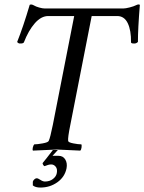

<svg xmlns="http://www.w3.org/2000/svg" viewBox="-20 -678 652 868"><path d="M537.1 -639.6Q547.4 -639.6 566.4 -644.5Q585.4 -649.4 594.7 -654.3Q606 -660.2 612.3 -656.2Q603.5 -548.8 603.5 -488.3Q595.2 -480 584 -481.4Q573.7 -481.4 572.3 -486.3Q573.2 -540.5 557.6 -573Q542 -605.5 509.8 -605.5H394.5L297.9 -113.3Q286.1 -55.7 288.1 -41Q288.6 -34.2 311.3 -29.8Q334 -25.4 347.7 -25.4Q350.1 -22 348.6 -11.2Q347.2 -0.5 342.8 2.9Q250 -2 237.3 -2Q224.1 -2 128.9 2.9Q126 -1 128.4 -11.2Q130.9 -21.5 134.8 -25.4Q148.4 -25.4 172.9 -29.8Q197.3 -34.2 200.2 -41Q207 -54.7 218.8 -113.3L315.4 -605.5H198.2Q166 -605.5 137.5 -573Q108.9 -540.5 87.9 -486.3Q84.5 -481.4 74.2 -481.4Q63 -480 57.6 -488.3Q85.4 -558.1 114.3 -656.2Q122.1 -660.2 133.8 -653.3Q141.6 -648.4 157 -644Q172.4 -639.6 182.6 -639.6ZM217.3 26.4H244.6Q265.1 26.4 275.1 43Q285.2 59.6 280.8 83Q272.9 122.1 239.3 146Q205.6 169.9 162.6 169.9Q140.1 169.9 128.4 160.2V143.6Q129.9 137.7 135.3 132.8Q140.6 127.9 146 127.9Q151.9 127.9 162.8 135.3Q173.8 142.6 183.1 142.6Q204.6 142.6 219.2 131.3Q233.9 120.1 236.8 104.5Q240.2 85.9 231.9 75.7Q223.6 65.4 211.4 65.4Q199.7 65.4 181.2 73.2Q179.2 73.2 175.3 67.6Q171.4 62 173.3 58.6Q174.8 56.6 193.6 33.2Q212.4 9.8 219.2 0H241.7Z"/></svg>

Font: Amiri
Style: Slanted
Weight: 400
Italic angle: 9°
Designer: Khaled Hosny
Version: Version 000.107